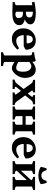

<svg xmlns="http://www.w3.org/2000/svg" viewBox="1438 -2170 967 3883"><g transform="rotate(90 1921.5 -228.5)"><path d="M22 0V-40.5Q55.2 -47.4 70.3 -55.7Q85.4 -64 85.4 -70.3V-447.3H217.3V-72.3Q217.3 -66.4 233.6 -56.9Q250 -47.4 285.6 -40.5V0ZM488.3 -134.3Q488.3 -68.8 428.2 -32Q368.2 4.9 242.2 4.9Q220.7 4.9 187 4.2Q153.3 3.4 118.2 2.2Q83 1 56.6 0L215.8 -70.3Q239.3 -55.7 267.6 -55.7Q299.8 -55.7 322.3 -72Q344.7 -88.4 344.7 -122.1Q344.7 -162.1 325.4 -185.1Q306.2 -208 251 -208H138.2L134.3 -268.6H227.1Q271 -268.6 293.9 -278.6Q316.9 -288.6 325 -305.4Q333 -322.3 333 -342.8Q333 -376 305.2 -393.1Q277.3 -410.2 217.8 -410.2Q196.8 -410.2 159.7 -406.7Q122.6 -403.3 85.2 -398.4Q47.9 -393.6 24.9 -389.2L18.6 -441.9Q34.7 -445.8 62 -450.4Q89.4 -455.1 121.1 -459.2Q152.8 -463.4 183.1 -466.1Q213.4 -468.8 234.9 -468.8Q472.2 -468.8 472.2 -360.8Q472.2 -321.8 445.1 -291.7Q418 -261.7 373 -247.6Q425.8 -234.4 457 -209.7Q488.3 -185.1 488.3 -134.3Z M986.3 -267.1Q977.5 -257.3 953.1 -244.1Q928.7 -231 913.1 -224.6H613.3L614.3 -283.2H838.9Q850.1 -283.2 853.8 -286.9Q857.4 -290.5 857.4 -300.8Q857.4 -320.8 849.9 -345.9Q842.3 -371.1 824.5 -389.4Q806.6 -407.7 776.4 -407.7Q725.1 -407.7 707.8 -362.1Q690.4 -316.4 690.4 -237.8Q690.4 -164.6 720 -118.9Q749.5 -73.2 805.7 -73.2Q826.2 -73.2 845.7 -76.9Q865.2 -80.6 891.1 -92.8Q917 -105 955.6 -129.9Q961.9 -126.5 971.7 -112.8Q981.4 -99.1 983.4 -95.2Q937.5 -50.3 902.8 -26.4Q868.2 -2.4 835.2 6.1Q802.2 14.6 761.2 14.6Q704.1 14.6 657 -14.6Q609.9 -43.9 581.8 -95.9Q553.7 -147.9 553.7 -216.8Q553.7 -347.2 651.9 -420.4Q679.2 -440.4 716.8 -454.6Q754.4 -468.8 794.9 -468.8Q858.9 -468.8 901.4 -441.7Q943.8 -414.6 965.1 -368.9Q986.3 -323.2 986.3 -267.1Z M1363.8 14.6Q1335.4 14.6 1306.9 3.2Q1278.3 -8.3 1232.9 -38.1V163.6Q1232.9 171.4 1251.2 179.2Q1269.5 187 1315.4 193.8V234.4H1037.6V193.8Q1101.1 178.7 1101.1 163.6V-332.5Q1101.1 -356.9 1098.1 -370.1Q1095.2 -383.3 1082 -388.7Q1068.8 -394 1037.6 -395.5V-434.6Q1079.6 -439.5 1106.7 -443.8Q1133.8 -448.2 1155.5 -454.1Q1177.2 -460 1203.6 -468.8L1225.6 -446.8L1230 -398.9Q1286.1 -442.9 1322.5 -455.8Q1358.9 -468.8 1386.7 -468.8Q1431.2 -468.8 1469.5 -445.6Q1507.8 -422.4 1531.5 -373Q1555.2 -323.7 1555.2 -245.1Q1555.2 -195.3 1536.4 -148.9Q1517.6 -102.5 1487.8 -65.4Q1458 -28.3 1425 -6.8Q1392.1 14.6 1363.8 14.6ZM1319.8 -378.4Q1308.1 -378.4 1299.3 -376.7Q1290.5 -375 1276.1 -367.2Q1261.7 -359.4 1232.9 -341.8V-113.8Q1269.5 -94.2 1291.3 -85.7Q1313 -77.1 1327.9 -75.2Q1342.8 -73.2 1357.9 -73.2Q1391.1 -73.2 1410.9 -108.4Q1430.7 -143.6 1430.7 -208Q1430.7 -272.5 1414.1 -309.6Q1397.5 -346.7 1372.1 -362.5Q1346.7 -378.4 1319.8 -378.4Z M2089.8 -413.6Q2050.3 -410.6 2034.2 -400.1Q2018.1 -389.6 2003.9 -372.1L1874 -208L1823.7 -245.6L1925.3 -373Q1943.8 -396 1939 -403.3Q1934.1 -410.6 1903.8 -413.6V-454.1H2089.8ZM1850.1 0V-40.5Q1874.5 -43 1887.5 -48.8Q1900.4 -54.7 1881.3 -81.1L1672.9 -372.1Q1660.2 -389.6 1645.5 -400.1Q1630.9 -410.6 1594.7 -413.6V-454.1H1848.6V-413.6Q1818.8 -410.6 1813.7 -403.6Q1808.6 -396.5 1825.2 -373L2031.7 -84Q2042.5 -69.3 2057.6 -57.1Q2072.8 -44.9 2105 -40.5V0ZM1746.1 -81.1Q1732.9 -64.5 1735.8 -56.2Q1738.8 -47.9 1751.5 -44.9Q1764.2 -42 1779.3 -40.5V0H1589.4V-40.5Q1625 -46.4 1641.1 -57.9Q1657.2 -69.3 1668.9 -84L1803.7 -253.4L1853 -214.4Z M2257.8 -200.2V-263.7H2562V-200.2ZM2133.8 0V-40.5Q2167 -47.4 2182.1 -55.7Q2197.3 -64 2197.3 -70.3V-383.8Q2197.3 -389.6 2183.3 -398.4Q2169.4 -407.2 2133.8 -413.6V-454.1H2397.5V-413.6Q2329.1 -399.9 2329.1 -383.8V-70.3Q2329.1 -64.5 2345.5 -55.9Q2361.8 -47.4 2397.5 -40.5V0ZM2439 0V-40.5Q2472.2 -47.4 2487.3 -55.7Q2502.4 -64 2502.4 -70.3V-383.8Q2502.4 -389.6 2488.5 -398.4Q2474.6 -407.2 2439 -413.6V-454.1H2702.6V-413.6Q2634.3 -399.9 2634.3 -383.8V-70.3Q2634.3 -64.5 2650.6 -55.9Q2667 -47.4 2702.6 -40.5V0Z M3186.5 -267.1Q3177.7 -257.3 3153.3 -244.1Q3128.9 -231 3113.3 -224.6H2813.5L2814.5 -283.2H3039.1Q3050.3 -283.2 3054 -286.9Q3057.6 -290.5 3057.6 -300.8Q3057.6 -320.8 3050 -345.9Q3042.5 -371.1 3024.7 -389.4Q3006.8 -407.7 2976.6 -407.7Q2925.3 -407.7 2908 -362.1Q2890.6 -316.4 2890.6 -237.8Q2890.6 -164.6 2920.2 -118.9Q2949.7 -73.2 3005.9 -73.2Q3026.4 -73.2 3045.9 -76.9Q3065.4 -80.6 3091.3 -92.8Q3117.2 -105 3155.8 -129.9Q3162.1 -126.5 3171.9 -112.8Q3181.6 -99.1 3183.6 -95.2Q3137.7 -50.3 3103 -26.4Q3068.4 -2.4 3035.4 6.1Q3002.4 14.6 2961.4 14.6Q2904.3 14.6 2857.2 -14.6Q2810.1 -43.9 2782 -95.9Q2753.9 -147.9 2753.9 -216.8Q2753.9 -347.2 2852.1 -420.4Q2879.4 -440.4 2917 -454.6Q2954.6 -468.8 2995.1 -468.8Q3059.1 -468.8 3101.6 -441.7Q3144 -414.6 3165.3 -368.9Q3186.5 -323.2 3186.5 -267.1Z M3358.4 -2.4V-86.9L3648.4 -401.9V-316.9ZM3237.8 0V-40.5Q3271 -47.4 3286.1 -55.7Q3301.3 -64 3301.3 -70.3V-383.8Q3301.3 -389.6 3287.4 -398.4Q3273.4 -407.2 3237.8 -413.6V-454.1H3501.5V-413.6Q3433.1 -399.9 3433.1 -383.8V-70.3Q3433.1 -64.5 3449.5 -55.9Q3465.8 -47.4 3501.5 -40.5V0ZM3557.6 0V-40.5Q3590.8 -47.4 3606 -55.7Q3621.1 -64 3621.1 -70.3V-383.8Q3621.1 -389.6 3607.2 -398.4Q3593.3 -407.2 3557.6 -413.6V-454.1H3821.3V-413.6Q3752.9 -399.9 3752.9 -383.8V-70.3Q3752.9 -64.5 3769.3 -55.9Q3785.6 -47.4 3821.3 -40.5V0ZM3529.8 -521.5Q3471.2 -521.5 3426.3 -536.4Q3381.3 -551.3 3356.4 -567.9Q3355.5 -573.7 3358.4 -590.6Q3361.3 -607.4 3366.7 -627.9Q3372.1 -648.4 3378.9 -666.3Q3385.7 -684.1 3392.1 -692.4L3424.8 -682.1Q3428.7 -644 3454.3 -613Q3480 -582 3529.8 -582Q3579.6 -582 3605.2 -613Q3630.9 -644 3634.8 -682.1L3672.4 -692.4Q3679.2 -684.1 3685.1 -666.3Q3690.9 -648.4 3695.3 -627.9Q3699.7 -607.4 3701.9 -590.6Q3704.1 -573.7 3703.1 -567.9Q3678.7 -551.3 3633.5 -536.4Q3588.4 -521.5 3529.8 -521.5Z"/></g></svg>

Font: Gentium Book Plus
Style: Bold
Weight: 700
Designer: Victor Gaultney, Annie Olsen, Iska Routamaa, Becca Hirsbrunner
Foundry: SIL International
Version: Version 6.101